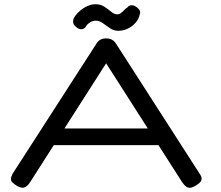

<svg xmlns="http://www.w3.org/2000/svg" viewBox="-20 -876 1048 910"><path d="M926 -53Q936 -39 935.5 -28.5Q935 -18 927 -10.5Q919 -3 904 6Q884 17 871 13Q858 9 843 -13L483 -576L123 -13Q109 8 96 12.5Q83 17 62 6Q48 -3 40 -10Q32 -17 32 -27.5Q32 -38 40 -53L437 -669Q444 -681 455 -687.5Q466 -694 483 -694Q496 -694 504.5 -690.5Q513 -687 519 -682Q525 -677 530 -669ZM186 -188 221 -267H729L763 -188ZM432 -856Q457 -856 475 -844Q493 -832 507.5 -820Q522 -808 536 -808Q545 -808 553 -814Q561 -820 568.5 -828Q576 -836 584 -841Q590 -850 601 -851Q612 -852 622 -846Q636 -837 641.5 -827.5Q647 -818 642 -807Q639 -788 624 -770Q609 -752 587 -741Q565 -730 540 -730Q519 -730 501 -742.5Q483 -755 467 -766.5Q451 -778 434 -778Q419 -778 406 -769.5Q393 -761 387 -750Q381 -741 370.5 -738Q360 -735 346 -744Q331 -754 327.5 -766Q324 -778 331 -792Q341 -809 357.5 -823.5Q374 -838 394 -847Q414 -856 432 -856Z"/></svg>

Font: Fredoka Expanded
Style: Regular
Weight: 400
Width: 7
Designer: Ben Nathan
Foundry: Milena B. Brandão, Ben Nathan
Version: Version 2.001